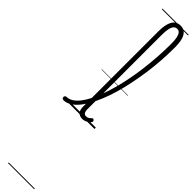

<svg xmlns="http://www.w3.org/2000/svg" viewBox="-865 -1281 2044 2044"><g transform="rotate(45 156.5 -259.5)"><path d="M-57 17Q-69 17 -75 9.5Q-81 2 -81 -7Q-81 -16 -75 -23.5Q-69 -31 -57 -31Q-22 -31 12.5 -52.5Q47 -74 78.5 -114Q110 -154 138.5 -210Q167 -266 192.5 -335.5Q218 -405 239.5 -484.5Q261 -564 278 -652.5Q295 -741 306.5 -834.5Q318 -928 324.5 -1025Q331 -1122 331 -1218Q331 -1230 339 -1236.5Q347 -1243 358 -1243Q369 -1243 377.5 -1236.5Q386 -1230 386 -1218Q386 -1117 379 -1016.5Q372 -916 358 -818.5Q344 -721 325 -629Q306 -537 282 -454Q258 -371 228.5 -299Q199 -227 166.5 -169Q134 -111 98 -69.5Q62 -28 23 -5.5Q-16 17 -57 17ZM224 17Q204 17 188 10.5Q172 4 161.5 -8Q151 -20 145.5 -38.5Q140 -57 140 -82V-1215Q140 -1321 171 -1374Q202 -1427 266 -1427Q306 -1427 333 -1404Q360 -1381 373 -1334.5Q386 -1288 386 -1218Q386 -1206 377.5 -1199.5Q369 -1193 358 -1193Q347 -1193 339 -1199.5Q331 -1206 331 -1218Q331 -1273 323.5 -1308Q316 -1343 301.5 -1360Q287 -1377 264 -1377Q240 -1377 224 -1360Q208 -1343 200 -1307Q192 -1271 192 -1215V-94Q192 -74 196.5 -60Q201 -46 210.5 -38.5Q220 -31 234 -31Q244 -31 254.5 -34Q265 -37 275 -44.5Q285 -52 294 -62Q300 -68 307 -67.5Q314 -67 320 -60Q326 -54 327 -47.5Q328 -41 324 -34Q313 -19 296.5 -7Q280 5 261.5 11Q243 17 224 17ZM0 898H394V908H0ZM0 -20H394V0H0ZM0 -505H394V-500H0ZM0 -1418H394V-1408H0Z"/></g></svg>

Font: Playwrite FR Trad Guides
Style: Regular
Weight: 400
Designer: Veronika Burian, José Scaglione
Foundry: TypeTogether
Version: Version 1.003